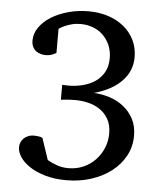

<svg xmlns="http://www.w3.org/2000/svg" viewBox="-51 -732 665 793"><g transform="rotate(5 281.5 -335.5)"><path d="M516.1 -190.9Q516.1 -145.5 495.4 -107.4Q474.6 -69.3 439 -42Q403.3 -14.6 355.7 0.7Q308.1 16.1 253.9 16.1Q203.1 16.1 164.6 4.6Q126 -6.8 99.9 -24.4Q73.7 -42 60.3 -62.7Q46.9 -83.5 46.9 -102.1Q46.9 -112.3 50.5 -121.8Q54.2 -131.3 61.5 -138.9Q68.8 -146.5 79.8 -151.1Q90.8 -155.8 106 -155.8Q111.8 -155.8 122.8 -154.5Q133.8 -153.3 140.1 -148.9L169.9 -60.1Q189.5 -48.8 211.2 -41.5Q232.9 -34.2 256.8 -34.2Q292 -34.2 320.8 -47.4Q349.6 -60.5 370.1 -82.5Q390.6 -104.5 401.9 -132.6Q413.1 -160.6 413.1 -190.9Q413.1 -227.5 398.9 -251.7Q384.8 -275.9 362.8 -290.3Q340.8 -304.7 314.5 -310.8Q288.1 -316.9 263.2 -316.9Q250 -316.9 238.8 -316.4Q227.5 -315.9 219.2 -314.9Q210 -314 202.1 -313V-375Q203.6 -375 211.9 -374.5Q220.2 -374 228 -374Q259.3 -374 288.3 -381.6Q317.4 -389.2 339.6 -404.5Q361.8 -419.9 375 -443.8Q388.2 -467.8 388.2 -501Q388.2 -532.2 377.2 -556.6Q366.2 -581.1 348.1 -597.9Q330.1 -614.7 306.2 -623.3Q282.2 -631.8 256.8 -631.8Q236.8 -631.8 220.2 -627.4Q203.6 -623 191.9 -617.7Q177.7 -611.8 167 -604V-503.9Q164.1 -502.4 152.3 -496.8Q140.6 -491.2 122.1 -491.2Q113.3 -491.2 103 -493.9Q92.8 -496.6 84 -502.9Q75.2 -509.3 69.6 -520Q64 -530.8 64 -546.9Q64 -575.2 81.5 -600.8Q99.1 -626.5 129.4 -645.5Q159.7 -664.6 200 -675.8Q240.2 -687 285.2 -687Q328.6 -687 366 -674.8Q403.3 -662.6 430.9 -640.1Q458.5 -617.7 474.4 -585.7Q490.2 -553.7 490.2 -514.2Q490.2 -457.5 450.4 -415.8Q410.6 -374 335.9 -353Q367.2 -351.6 399.4 -341.6Q431.6 -331.5 457.5 -311.8Q483.4 -292 499.8 -262Q516.1 -231.9 516.1 -190.9Z"/></g></svg>

Font: Charis SIL Cyr
Style: Regular
Weight: 400
Foundry: SIL International
Version: Version 5.000